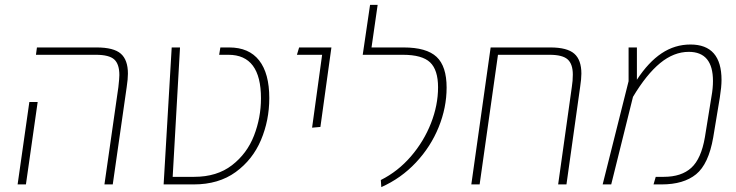

<svg xmlns="http://www.w3.org/2000/svg" viewBox="-20 -754 3010 785"><path d="M464 -398Q468 -434 468 -447Q468 -492 447 -511Q426 -530 372 -530H127L131 -560H375Q445 -560 474 -534.5Q503 -509 503 -453Q503 -431 498 -398L441 0H407ZM100 -337H134L86 0H52Z M682 -560H716L686 -31H774Q867 -31 928.5 -78.5Q990 -126 1018.5 -199.5Q1047 -273 1047 -352Q1047 -530 914 -530H876L881 -560H917Q998 -560 1039.5 -507Q1081 -454 1081 -353Q1081 -262 1047 -181.5Q1013 -101 943.5 -50.5Q874 0 772 0H649Z M1297 -530H1194L1203 -560H1335L1290 -235L1256 -232Z M1537 -18Q1607 -53 1660 -114.5Q1713 -176 1742 -250Q1771 -324 1771 -397Q1771 -468 1738.5 -499Q1706 -530 1627 -530H1463L1493 -734H1524L1499 -560H1630Q1724 -560 1765 -521.5Q1806 -483 1806 -396Q1806 -314 1773.5 -234Q1741 -154 1680.5 -89.5Q1620 -25 1539 11Z M2357 -453Q2357 -432 2352 -399L2296 0H2262L2318 -399Q2322 -424 2322 -449Q2322 -492 2301 -511Q2280 -530 2227 -530H2016L1941 0H1907L1986 -560H2230Q2299 -560 2328 -534.5Q2357 -509 2357 -453Z M2930 -427Q2930 -399 2923 -355L2896 -192Q2877 -83 2826 -41.5Q2775 0 2685 0H2652L2661 -31H2694Q2766 -31 2806.5 -68Q2847 -105 2862 -193L2889 -360Q2895 -393 2895 -423Q2895 -542 2796 -542Q2735 -542 2679 -496Q2623 -450 2568 -358L2479 0H2444L2550 -422V-560H2584V-428Q2631 -500 2685 -536Q2739 -572 2803 -572Q2930 -572 2930 -427Z"/></svg>

Font: FiraGO UltraLight
Style: Italic
Weight: 200
Italic angle: -8°
Designer: bBox Type GmbH
Foundry: bBox Type GmbH
Version: Version 1.001